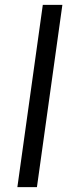

<svg xmlns="http://www.w3.org/2000/svg" viewBox="-20 -765 297 785"><path d="M131 0 235 -745H155L51 0Z"/></svg>

Font: Plus Jakarta Sans
Style: Italic
Weight: 400
Italic angle: -8°
Designer: Gumpita Rahayu
Foundry: Tokotype
Version: Version 2.071;gftools[0.9.30]